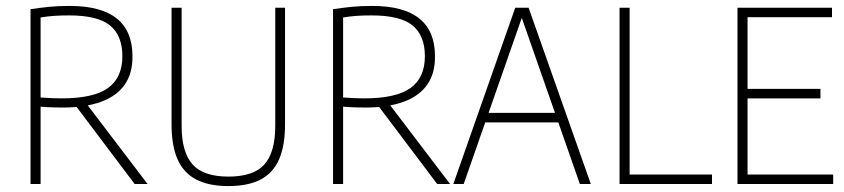

<svg xmlns="http://www.w3.org/2000/svg" viewBox="-20 -621 2850 648"><path d="M83 0V-590Q112.5 -594.5 144.2 -597.8Q176 -601 215 -601Q321.5 -601 374.2 -558.5Q427 -516 427 -432Q428 -374.5 401.2 -335.8Q374.5 -297 321.2 -277.5Q268 -258 190 -258Q173 -258 152.5 -258.8Q132 -259.5 117 -261V0ZM434.5 0 223.5 -280H265L478 0ZM188 -289Q296 -289 344.5 -324Q393 -359 393 -431Q393 -501 351.5 -535Q310 -569 213 -569Q185.5 -569 163.2 -567.5Q141 -566 117 -562V-292Q138 -290.5 153.8 -289.8Q169.5 -289 188 -289Z M751 7Q684.5 7 642 -15.2Q599.5 -37.5 579.2 -83.5Q559 -129.5 559 -201V-595H593V-196Q593 -107.5 629.8 -66.2Q666.5 -25 751 -25Q836 -25 872.5 -66.2Q909 -107.5 909 -196V-595H942V-201Q942 -129.5 922 -83.5Q902 -37.5 859.8 -15.2Q817.5 7 751 7Z M1104 0V-590Q1133.5 -594.5 1165.2 -597.8Q1197 -601 1236 -601Q1342.5 -601 1395.2 -558.5Q1448 -516 1448 -432Q1449 -374.5 1422.2 -335.8Q1395.5 -297 1342.2 -277.5Q1289 -258 1211 -258Q1194 -258 1173.5 -258.8Q1153 -259.5 1138 -261V0ZM1455.5 0 1244.5 -280H1286L1499 0ZM1209 -289Q1317 -289 1365.5 -324Q1414 -359 1414 -431Q1414 -501 1372.5 -535Q1331 -569 1234 -569Q1206.5 -569 1184.2 -567.5Q1162 -566 1138 -562V-292Q1159 -290.5 1174.8 -289.8Q1190.5 -289 1209 -289Z M1510 0 1719 -595H1764L1974 0H1937L1736 -575H1746L1545 0ZM1604 -208 1613 -240H1870L1879 -208Z M2071 0V-595H2105V-32H2383V0Z M2469 0V-595H2788V-563H2503V-32H2792V0ZM2498 -289V-321H2749V-289Z"/></svg>

Font: Encode Sans SC Condensed Thin
Style: Regular
Weight: 100
Width: 3
Designer: Multiple Designers
Foundry: Impallari Type
Version: Version 3.002